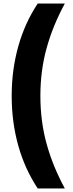

<svg xmlns="http://www.w3.org/2000/svg" viewBox="-20 -871 412 1084"><path d="M46 -330Q46 -476 83 -608.5Q120 -741 193 -851H346Q279 -728 243.5 -600.5Q208 -473 208 -330Q208 -185 243.5 -57.5Q279 70 346 193H193Q120 83 83 -49.5Q46 -182 46 -330Z"/></svg>

Font: Noto Sans Tamil UI ExtraCondensed Black
Style: Regular
Weight: 900
Width: 2
Designer: Jelle Bosma - Monotype Design Team
Foundry: Monotype Imaging Inc.
Version: Version 2.004; ttfautohint (v1.8.4.7-5d5b)